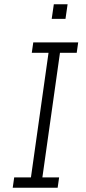

<svg xmlns="http://www.w3.org/2000/svg" viewBox="-20 -886 404 906"><path d="M342 -637H263L180 -49H259L252 0H40L47 -49H126L209 -637H130L137 -686H349ZM289 -797H224L234 -866H299Z"/></svg>

Font: Chivo Thin Italic
Style: Regular
Weight: 100
Italic angle: -8.05°
Designer: Hector Gatti
Foundry: Omnibus-Type
Version: Version 1.007